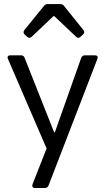

<svg xmlns="http://www.w3.org/2000/svg" viewBox="-20 -735 519 948"><path d="M197.3 -706.1 100.6 -586.9C94.7 -579.1 94.7 -571.3 101.6 -564.5L115.2 -552.7C122.1 -545.9 129.9 -546.9 136.7 -553.7L244.1 -655.3H248L355.5 -553.7C362.3 -546.9 370.1 -545.9 377 -552.7L390.6 -565.4C397.5 -572.3 397.5 -579.1 391.6 -586.9L295.9 -706.1C291 -712.9 284.2 -714.8 276.4 -714.8H216.8C209 -714.8 202.1 -712.9 197.3 -706.1ZM153.3 193.4H201.2C210 193.4 216.8 188.5 219.7 180.7L460.9 -444.3C464.8 -456.1 460 -461.9 448.2 -461.9H399.4C390.6 -461.9 383.8 -457 380.9 -449.2L251 -82H247.1L101.6 -449.2C98.6 -458 92.8 -461.9 84 -461.9H31.2C19.5 -461.9 14.6 -455.1 19.5 -443.4L210 -2L140.6 174.8C136.7 186.5 141.6 193.4 153.3 193.4Z"/></svg>

Font: Ed Sans Neue
Style: Regular
Weight: 400
Designer: Stephen Hutchings
Version: Version 1.004;PS 001.004;hotconv 1.0.88;makeotf.lib2.5.64775